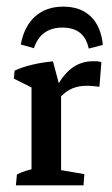

<svg xmlns="http://www.w3.org/2000/svg" viewBox="-20 -557 336 577"><path d="M169.9 -537.1Q222.2 -537.1 252.9 -507.3Q283.7 -477.5 289.1 -421.9L246.6 -411.1Q233.4 -474.1 168 -474.1Q102.5 -474.1 82 -412.1L42.5 -423.3Q52.7 -478.5 85.9 -507.8Q119.1 -537.1 169.9 -537.1ZM74.7 -2.9V-315.4L163.6 -290.5V-2.9ZM27.8 0 30.8 -32.7Q44.4 -39.6 58.6 -43.9Q72.8 -48.3 86.9 -51.8L74.7 -12.7V-82H163.6V-12.7L153.3 -47.4L233.4 -33.7L231 0ZM142.6 -242.2 132.8 -261.7Q159.2 -320.8 189.2 -346.9Q219.2 -373 259.8 -373Q266.1 -373 272.9 -372.6Q279.8 -372.1 284.7 -370.1L278.8 -296.4Q269.5 -297.4 259 -298.3Q248.5 -299.3 241.2 -299.3Q210 -299.3 186.8 -285.9Q163.6 -272.5 142.6 -242.2ZM74.7 -249.5V-312L88.9 -287.1L21.5 -320.8L23.9 -344.7Q46.9 -355.5 76.7 -362.5Q106.4 -369.6 139.2 -372.6L160.6 -292Z"/></svg>

Font: Markazi Text Medium
Style: Regular
Weight: 500
Designer: Borna Izadpanah (Arabic designer), Fiona Ross (Arabic design director) and Florian Runge (Latin designer)
Foundry: Borna Izadpanah and Florian Runge
Version: Version 1.001